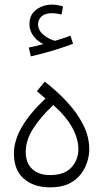

<svg xmlns="http://www.w3.org/2000/svg" viewBox="-20 -808 445 828"><path d="M197 0Q126 0 83 -37Q40 -74 40 -147Q40 -255 176 -383L139 -415L173 -456Q226 -415 269.5 -368Q313 -321 339 -269.5Q365 -218 365 -164Q365 -139 356.5 -111Q348 -83 329 -57.5Q310 -32 277.5 -16Q245 0 197 0ZM196 -53Q258 -53 288 -86Q318 -119 318 -165Q318 -209 292 -257Q266 -305 210 -355Q157 -306 124 -255Q91 -204 91 -153Q91 -105 119 -79Q147 -53 196 -53ZM113 -565 104 -603Q124 -607 138.5 -610.5Q153 -614 167 -618Q141 -630 124 -653Q107 -676 107 -703Q107 -745 136.5 -766.5Q166 -788 204 -788Q229 -788 252 -780L245 -745Q235 -748 225 -749.5Q215 -751 204 -751Q174 -751 159.5 -737.5Q145 -724 144 -704Q145 -676 168 -657.5Q191 -639 217 -632Q255 -643 284 -654L295 -619Q271 -610 238.5 -599.5Q206 -589 173 -580Q140 -571 113 -565Z"/></svg>

Font: Noto Sans Arabic UI Lt
Style: Regular
Weight: 300
Designer: Monotype Design Team, Nadine Chahine and Nizar Qandah
Foundry: Monotype Imaging Inc.
Version: Version 2.010; ttfautohint (v1.8.4.7-5d5b)